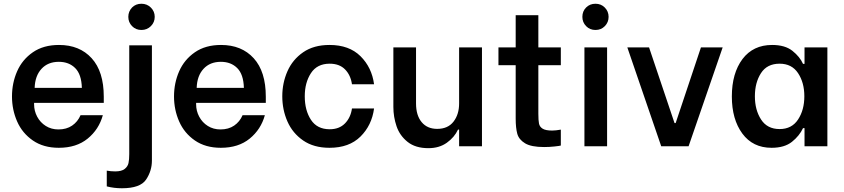

<svg xmlns="http://www.w3.org/2000/svg" viewBox="-20 -781 4505 1025"><path d="M44 -266Q44 -338 71.5 -400.5Q99 -463 155.5 -502Q212 -541 295 -541Q405 -541 469.5 -470Q534 -399 534 -265V-232H162V-224Q162 -189 178.5 -158Q195 -127 224.5 -108.5Q254 -90 292 -90Q335 -90 365 -110.5Q395 -131 410 -166H529Q508 -90 448 -41Q388 8 294 8Q212 8 155.5 -31Q99 -70 71.5 -132.5Q44 -195 44 -266ZM165 -312H417Q415 -384 381.5 -417.5Q348 -451 294 -451Q236 -451 201.5 -413.5Q167 -376 165 -312Z M550 214V130Q572 134 595 134Q629 134 645.5 121Q662 108 666 89.5Q670 71 670 42V-539H791V76Q791 131 760 177.5Q729 224 631 224Q588 224 550 214ZM685 -741Q705 -761 735 -761Q765 -761 785.5 -740.5Q806 -720 806 -691Q806 -662 785.5 -641.5Q765 -621 735 -621Q705 -621 685 -641.5Q665 -662 665 -691Q665 -720 685 -741Z M909 -266Q909 -338 936.5 -400.5Q964 -463 1020.5 -502Q1077 -541 1160 -541Q1270 -541 1334.5 -470Q1399 -399 1399 -265V-232H1027V-224Q1027 -189 1043.5 -158Q1060 -127 1089.5 -108.5Q1119 -90 1157 -90Q1200 -90 1230 -110.5Q1260 -131 1275 -166H1394Q1373 -90 1313 -41Q1253 8 1159 8Q1077 8 1020.5 -31Q964 -70 936.5 -132.5Q909 -195 909 -266ZM1030 -312H1282Q1280 -384 1246.5 -417.5Q1213 -451 1159 -451Q1101 -451 1066.5 -413.5Q1032 -376 1030 -312Z M1487 -267Q1487 -338 1514.5 -400.5Q1542 -463 1598.5 -502Q1655 -541 1739 -541Q1844 -541 1904.5 -481Q1965 -421 1977 -331H1859Q1852 -380 1822 -410.5Q1792 -441 1740 -441Q1673 -441 1640 -390.5Q1607 -340 1607 -267Q1607 -192 1640 -141.5Q1673 -91 1740 -91Q1791 -91 1821.5 -122Q1852 -153 1859 -202H1977Q1965 -112 1904.5 -52Q1844 8 1739 8Q1655 8 1598.5 -31Q1542 -70 1514.5 -132.5Q1487 -195 1487 -267Z M2080 -528H2201V-229Q2201 -165 2231 -129Q2261 -93 2314 -93Q2371 -93 2401 -131.5Q2431 -170 2431 -229V-528H2553V0H2431V-89H2425Q2406 -48 2365.5 -19Q2325 10 2267 10Q2198 10 2156 -23.5Q2114 -57 2097 -107Q2080 -157 2080 -210Z M2641 -528H2733V-700H2854V-528H2974V-433H2854V-174Q2854 -138 2857.5 -121Q2861 -104 2877 -94Q2893 -84 2928 -84Q2946 -84 2974 -89V-4Q2968 -2 2940 1Q2912 4 2885 4Q2816 4 2783 -16Q2750 -36 2741.5 -67Q2733 -98 2733 -148V-433H2641Z M3100 -528H3221V0H3100ZM3109 -741Q3129 -761 3159 -761Q3189 -761 3209 -740.5Q3229 -720 3229 -691Q3229 -662 3209 -641.5Q3189 -621 3159 -621Q3129 -621 3109 -641.5Q3089 -662 3089 -691Q3089 -721 3109 -741Z M3329 -528H3445L3581 -124H3587L3722 -528H3838L3656 0H3510Z M3944 -466Q4001 -541 4102 -541Q4171 -541 4210.5 -509.5Q4250 -478 4267 -440H4275V-528H4397V0H4275V-97H4267Q4248 -56 4208 -24Q4168 8 4099 8Q3999 8 3943 -68Q3887 -144 3887 -266Q3887 -390 3944 -466ZM4010 -267Q4010 -194 4043 -143Q4076 -92 4142 -92Q4207 -92 4240.5 -143Q4274 -194 4274 -267Q4274 -340 4240.5 -390.5Q4207 -441 4142 -441Q4075 -441 4042.5 -390.5Q4010 -340 4010 -267Z"/></svg>

Font: Lopes Sans SemiBold
Style: Regular
Weight: 600
Designer: Gabriel Lam, Diego Maldonado
Foundry: TypeRant, Foresti Design
Version: Version 4.000